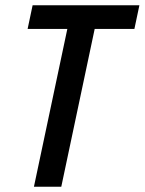

<svg xmlns="http://www.w3.org/2000/svg" viewBox="-20 -710 550 730"><path d="M236 -600H85L104 -690H510L491 -600H340L213 0H109Z"/></svg>

Font: Decalotype Medium Italic
Style: Regular
Weight: 500
Italic angle: -12°
Designer: Alfredo Marco Pradil
Foundry: Alfredo Marco Pradil
Version: Version 1.0